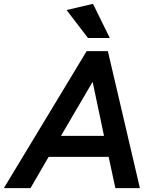

<svg xmlns="http://www.w3.org/2000/svg" viewBox="-75 -975 783 995"><path d="M-55 0 374 -710H484L650 0H523L488 -162H177L83 0ZM241 -271H464L405 -551ZM381 -778 270 -923 407 -955 494 -778Z"/></svg>

Font: Livvic SemiBold
Style: Italic
Weight: 600
Italic angle: -10°
Designer: Jacques Le Bailly, Baron von Fonthausen
Version: Version 1.001; ttfautohint (v1.8.2)